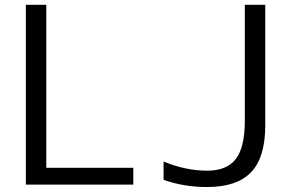

<svg xmlns="http://www.w3.org/2000/svg" viewBox="-20 -750 1173 780"><path d="M974.6 -730.5H1057.6V-240.2Q1057.6 -110.4 1000 -50.3Q942.4 9.8 821.3 9.8Q726.6 9.8 644.5 -19.5V-93.8Q734.4 -56.6 821.3 -56.6Q901.4 -56.6 938 -104Q974.6 -151.4 974.6 -259.8ZM168 -730.5V-68.4H521.5V0H85V-730.5Z"/></svg>

Font: Mgen+ 1c regular
Style: Regular
Weight: 400
Designer: [Source Han Sans]
Ryoko NISHIZUKA  (kana & ideographs); Paul D. Hunt (Latin, Greek & Cyrillic); Wenlong ZHANG  (bopomofo
Version: Version 1.059.20150602